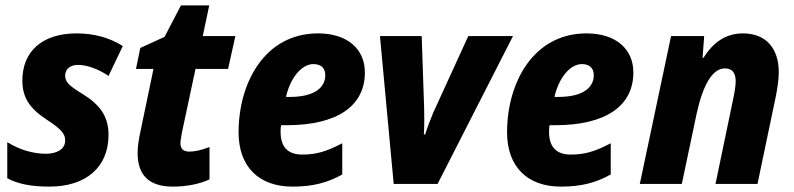

<svg xmlns="http://www.w3.org/2000/svg" viewBox="-20 -683 2950 713"><path d="M164 10C299 10 383 -62 383 -182C383 -255 347 -297 285 -335C236 -365 222 -379 222 -402C222 -428 242 -442 270 -442C303 -442 347 -426 383 -401L436 -512C387 -543 329 -559 265 -559C133 -559 63 -489 63 -384C63 -322 89 -281 153 -239C212 -201 222 -184 222 -161C222 -126 186 -112 151 -112C104 -112 54 -126 7 -155V-21C47 0 94 10 164 10Z M622 10C673 10 723 0 758 -17V-137C730 -126 704 -120 684 -120C662 -120 650 -129 650 -152C650 -160 653 -174 655 -188L706 -427H827L854 -549H733L757 -663H652L591 -546L501 -505L485 -427H550L501 -192C495 -164 491 -137 491 -115C491 -30 536 10 622 10Z M1066 10C1141 10 1195 -4 1251 -35V-151C1194 -121 1155 -109 1103 -109C1050 -109 1022 -136 1022 -193C1022 -201 1022 -209 1024 -218H1044C1235 -218 1335 -291 1335 -414C1335 -501 1270 -559 1161 -559C963 -559 866 -375 866 -192C866 -62 943 10 1066 10ZM1055 -323H1042C1058 -394 1100 -445 1144 -445C1172 -445 1188 -430 1188 -404C1188 -361 1153 -323 1055 -323Z M1442 0H1605L1885 -549H1719L1589 -265C1580 -243 1566 -208 1559 -184H1554C1556 -214 1556 -255 1555 -283L1546 -549H1391Z M2063 10C2138 10 2192 -4 2248 -35V-151C2191 -121 2152 -109 2100 -109C2047 -109 2019 -136 2019 -193C2019 -201 2019 -209 2021 -218H2041C2232 -218 2332 -291 2332 -414C2332 -501 2267 -559 2158 -559C1960 -559 1863 -375 1863 -192C1863 -62 1940 10 2063 10ZM2052 -323H2039C2055 -394 2097 -445 2141 -445C2169 -445 2185 -430 2185 -404C2185 -361 2150 -323 2052 -323Z M2356 0H2512L2567 -261C2589 -361 2623 -429 2672 -429C2698 -429 2712 -413 2712 -382C2712 -362 2707 -336 2702 -312L2637 0H2793L2860 -320C2867 -355 2872 -388 2872 -415C2872 -506 2822 -559 2739 -559C2675 -559 2629 -526 2592 -468H2589L2595 -549H2472Z"/></svg>

Font: Noto Sans SemiCondensed ExtraBold
Style: Italic
Weight: 800
Width: 4
Italic angle: -12°
Designer: Monotype Design Team
Foundry: Monotype Imaging Inc.
Version: Version 2.013